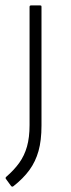

<svg xmlns="http://www.w3.org/2000/svg" viewBox="-22 -502 260 708"><path d="M27 185Q23 188 19 184L0 158Q-2 155 -1.5 153.5Q-1 152 1 150Q30 125 49 98.5Q68 72 77.5 38.5Q87 5 87 -41V-476Q87 -480 88.5 -481Q90 -482 93 -482H125Q129 -482 130 -481Q131 -480 131 -476V-39Q131 16 120 55Q109 94 86.5 125Q64 156 27 185Z"/></svg>

Font: Sofia Sans ExtraLight
Style: Regular
Weight: 250
Version: Version 4.100-B